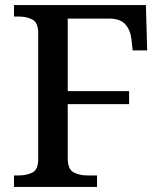

<svg xmlns="http://www.w3.org/2000/svg" viewBox="-20 -734 639 754"><path d="M35 0V-45H52Q85 -45 107.5 -56.5Q130 -68 130 -109V-604Q130 -645 107.5 -657Q85 -669 54 -669H35V-714H553L558 -536H501L496 -581Q492 -616 472 -638.5Q452 -661 409 -661H246V-376H487V-325H246V-113Q246 -70 268.5 -57.5Q291 -45 324 -45H361V0Z"/></svg>

Font: Noto Serif Sinhala Medium
Style: Regular
Weight: 500
Designer: Jelle Bosma - Monotype Design Team
Foundry: Monotype Imaging Inc.
Version: Version 2.007; ttfautohint (v1.8.4.7-5d5b)